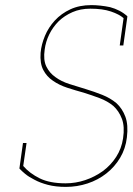

<svg xmlns="http://www.w3.org/2000/svg" viewBox="-20 -724 519 752"><path d="M56 -64Q64 -55 78.5 -43Q93 -31 115 -20Q137 -8 167.5 0Q198 8 238 8Q282 8 323 -5.5Q364 -19 397 -45Q429 -70 450.5 -106Q472 -142 477 -186Q483 -235 471 -267Q459 -299 436 -320Q412 -340 380.5 -352.5Q349 -365 316 -375Q283 -385 251.5 -395Q220 -405 197 -422Q174 -438 161.5 -463.5Q149 -489 155 -530Q159 -561 173 -589.5Q187 -618 210 -641Q233 -663 264 -676.5Q295 -690 334 -690Q382 -690 414.5 -679Q447 -668 464 -653L449 -546H463L479 -660Q465 -673 447.5 -682Q430 -691 411 -696Q392 -700 373 -702Q354 -704 338 -704Q291 -704 255.5 -687.5Q220 -671 195 -644Q170 -617 156 -583.5Q142 -550 139 -517Q136 -476 149.5 -450Q163 -424 187 -408Q211 -391 243 -380.5Q275 -370 308 -361Q340 -351 370.5 -339.5Q401 -328 424 -309Q446 -289 457.5 -258.5Q469 -228 462 -182Q456 -142 435 -109.5Q414 -77 383 -54Q351 -31 313.5 -18.5Q276 -6 237 -6Q175 -6 135.5 -25.5Q96 -45 71 -74L84 -164H70Z"/></svg>

Font: Josefin Slab Thin Thin
Style: Italic
Weight: 250
Italic angle: -12°
Version: Version 2.000